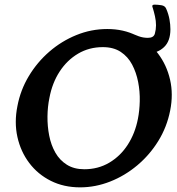

<svg xmlns="http://www.w3.org/2000/svg" viewBox="-20 -796 763 827"><path d="M442 -671Q512 -671 567.5 -643Q623 -615 660.5 -565.5Q698 -516 712.5 -453Q727 -390 713 -320Q699 -249 662 -189Q625 -129 571.5 -84Q518 -39 454.5 -14Q391 11 325 11Q255 11 199 -17Q143 -45 106 -94Q69 -143 55 -206Q41 -269 55 -339Q68 -408 104 -468Q140 -528 192.5 -573.5Q245 -619 309 -645Q373 -671 442 -671ZM423 -593Q364 -593 316.5 -565Q269 -537 237 -488Q205 -439 193 -375Q185 -337 184.5 -294.5Q184 -252 192 -211.5Q200 -171 218.5 -138.5Q237 -106 268 -86.5Q299 -67 343 -67Q403 -67 451 -95.5Q499 -124 530.5 -173Q562 -222 574 -284Q581 -319 582 -360.5Q583 -402 575 -443Q567 -484 549 -518Q531 -552 500 -572.5Q469 -593 423 -593ZM453 -660Q463 -660 483 -660Q503 -660 518 -660Q528 -660 543 -653.5Q558 -647 577 -640Q596 -633 617 -633Q642 -633 647 -651Q652 -669 652 -687Q652 -706 647.5 -726Q643 -746 638 -762Q636 -766 636 -770Q636 -776 646 -776Q659 -776 675 -773.5Q691 -771 696 -758Q706 -735 710 -712.5Q714 -690 714 -670Q714 -619 686.5 -593Q659 -567 620 -567Q587 -567 555.5 -580Q524 -593 497.5 -614.5Q471 -636 453 -660Z"/></svg>

Font: Young Serif Light
Style: Italic
Weight: 300
Italic angle: -10.979°
Designer: Bastien Sozeau
Foundry: NBR — Bastien Sozeau
Version: Version 5.001